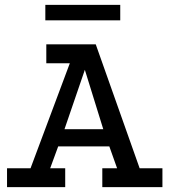

<svg xmlns="http://www.w3.org/2000/svg" viewBox="-20 -772 699 792"><path d="M9 0V-78H106L268 -511H171V-589H375L556 -78H650V0H402V-78H463L431 -168H220L187 -78H249V0ZM246 -239H406L330 -484ZM167 -752H476V-688H167Z"/></svg>

Font: Podkova Medium
Style: Regular
Weight: 500
Designer: Ilya Yudin
Foundry: Cyreal (www.cyreal.org)
Version: Version 2.103